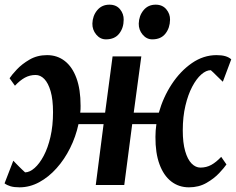

<svg xmlns="http://www.w3.org/2000/svg" viewBox="-26 -792 1010 822"><path d="M57.5 10Q34.5 10 19.2 5.5Q4 1 -6.5 -7L31 -104Q35 -100 41.5 -93Q48 -86 55.8 -78.5Q63.5 -71 70.2 -64.5Q77 -58 81.5 -54Q101.5 -54.5 122.2 -72.8Q143 -91 161 -124.8Q179 -158.5 190 -206Q201 -253.5 201 -311.5Q201 -366 190.8 -401.2Q180.5 -436.5 163.8 -453.8Q147 -471 126.5 -471Q101.5 -471 80.5 -459.5Q59.5 -448 38 -425L15 -457Q24 -471 46 -494.5Q68 -518 100.8 -537Q133.5 -556 175.5 -556Q219 -556 251.2 -531Q283.5 -506 301.2 -457.8Q319 -409.5 319 -339.5Q319 -332 318.8 -324.5Q318.5 -317 317.5 -309.5H424L456 -550.5H579L546.5 -309.5H654Q672.5 -375.5 709.2 -431.5Q746 -487.5 795.5 -521.8Q845 -556 901 -556Q923.5 -556 938.8 -551.5Q954 -547 964 -538L928 -442Q923.5 -446 916.8 -452.8Q910 -459.5 902.2 -467Q894.5 -474.5 887.8 -481.2Q881 -488 876.5 -491.5Q856.5 -491.5 835.8 -473.2Q815 -455 797 -421Q779 -387 767.8 -339.5Q756.5 -292 756.5 -234Q756.5 -180.5 766.8 -145Q777 -109.5 794.2 -92Q811.5 -74.5 832 -74.5Q857.5 -74.5 878.5 -86Q899.5 -97.5 921 -120.5L943.5 -88Q934.5 -74.5 912.5 -51Q890.5 -27.5 857.8 -8.8Q825 10 783 10Q739.5 10 707 -15.2Q674.5 -40.5 656.8 -88.8Q639 -137 639.5 -206.5Q639.5 -219.5 640.5 -233Q641.5 -246.5 643.5 -260.5H540L506 0H384L417.5 -260.5H310Q298.5 -207 274.2 -158.2Q250 -109.5 216.2 -71.8Q182.5 -34 142 -12Q101.5 10 57.5 10ZM427.5 -623.5Q403 -623.5 386 -644Q369 -664.5 369.5 -691Q370.5 -724.5 390.2 -748.2Q410 -772 442.5 -772Q472 -772 488 -752.2Q504 -732.5 503.5 -707.5Q503.5 -672.5 484.2 -648Q465 -623.5 427.5 -623.5ZM626 -623.5Q601.5 -623.5 584.5 -644Q567.5 -664.5 568 -691Q569 -724.5 588.5 -748.2Q608 -772 640.5 -772Q669.5 -772 686 -752.2Q702.5 -732.5 702 -707.5Q701.5 -672.5 682.2 -648Q663 -623.5 626 -623.5Z"/></svg>

Font: Merriweather 28pt SemiBold
Style: Italic
Weight: 600
Italic angle: -7.8°
Version: Version 2.101